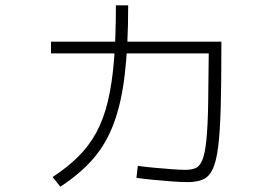

<svg xmlns="http://www.w3.org/2000/svg" viewBox="-20 -665 1040 719"><path d="M683 17Q659 17 625 14.5Q591 12 555 8.5Q519 5 491 1L496 -44Q522 -40 556 -37Q590 -34 622 -31.5Q654 -29 675 -29Q698 -29 713.5 -36Q729 -43 738.5 -67.5Q748 -92 753 -142Q758 -192 759.5 -276Q761 -360 762 -489L788 -465H171V-509H809V-486Q809 -352 806.5 -261.5Q804 -171 797 -115.5Q790 -60 776.5 -31.5Q763 -3 740 7Q717 17 683 17ZM177 -2Q232 -38 272.5 -78Q313 -118 340.5 -168.5Q368 -219 384 -286Q400 -353 407 -441Q414 -529 414 -645H460Q460 -496 447.5 -388.5Q435 -281 406.5 -204Q378 -127 329 -70.5Q280 -14 206 34Z"/></svg>

Font: M PLUS 2 Light
Style: Regular
Weight: 300
Designer: Coji Morishita
Foundry: UNDERFOREST DESIGN
Version: Version 1.001